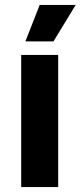

<svg xmlns="http://www.w3.org/2000/svg" viewBox="-20 -759 327 779"><path d="M66 0V-536H216V0ZM83 -591 141 -739H287L197 -591Z"/></svg>

Font: Geist
Style: Bold
Weight: 400
Designer: Basement.studio, Andrés Briganti, Mateo Zaragoza
Foundry: Basement.studio, Vercel, Andrés Briganti, Guido Ferreyra, Mateo Zaragoza
Version: Version 1.401